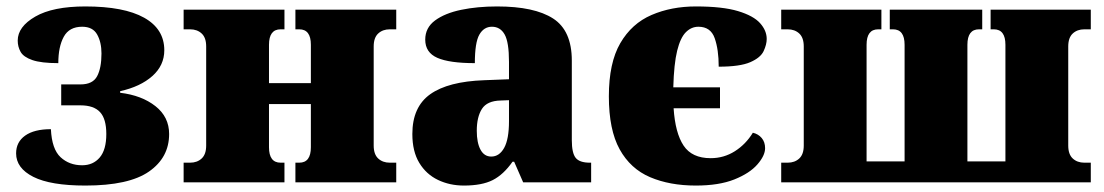

<svg xmlns="http://www.w3.org/2000/svg" viewBox="-20 -566 3426 596"><path d="M245 10Q137 10 83.5 -17Q30 -44 30 -90Q30 -125 58 -145Q86 -165 138 -165Q141 -103 168 -78Q195 -53 235 -53Q269 -53 289.5 -77Q310 -101 310 -150Q310 -197 290.5 -218Q271 -239 230 -239H170V-304H230Q268 -304 281.5 -329.5Q295 -355 295 -400Q295 -435 281.5 -459Q268 -483 235 -483Q195 -483 178 -452Q161 -421 161 -370Q108 -370 80.5 -379.5Q53 -389 44 -405Q35 -421 35 -440Q35 -483 89.5 -514.5Q144 -546 245 -546Q365 -546 427.5 -511Q490 -476 490 -410Q490 -363 453 -330Q416 -297 353 -283V-278Q420 -270 462.5 -236.5Q505 -203 505 -150Q505 -77 442.5 -33.5Q380 10 245 10Z M550 0V-61H570Q592 -61 606 -74Q620 -87 620 -114V-422Q620 -449 606 -462Q592 -475 570 -475H550V-536H863V-475H851Q815 -475 815 -427V-308H945V-427Q945 -475 909 -475H897V-536H1210V-475H1190Q1168 -475 1154 -462Q1140 -449 1140 -422V-114Q1140 -87 1154 -74Q1168 -61 1190 -61H1210V0H897V-61H909Q945 -61 945 -109V-243H815V-109Q815 -61 851 -61H863V0Z M1420 10Q1376 10 1339.5 -7.5Q1303 -25 1281.5 -60.5Q1260 -96 1260 -150Q1260 -234 1315.5 -273.5Q1371 -313 1483 -317L1560 -320V-374Q1560 -435 1546.5 -459Q1533 -483 1507 -483Q1482 -483 1468 -458.5Q1454 -434 1454 -370Q1375 -370 1337.5 -386.5Q1300 -403 1300 -443Q1300 -480 1330.5 -502.5Q1361 -525 1411.5 -535.5Q1462 -546 1523 -546Q1639 -546 1697 -508.5Q1755 -471 1755 -378V-131Q1755 -91 1767 -76Q1779 -61 1811 -61H1815V0H1604L1576 -64H1571Q1543 -24 1509.5 -7Q1476 10 1420 10ZM1505 -80Q1530 -80 1545 -107Q1560 -134 1560 -190V-255L1534 -254Q1492 -253 1476 -228Q1460 -203 1460 -160Q1460 -123 1471.5 -101.5Q1483 -80 1505 -80Z M2140 10Q2059 10 1998 -16Q1937 -42 1903.5 -102.5Q1870 -163 1870 -267Q1870 -371 1905.5 -432Q1941 -493 2002.5 -519.5Q2064 -546 2140 -546Q2223 -546 2271 -531.5Q2319 -517 2339.5 -494Q2360 -471 2360 -445Q2360 -428 2350.5 -407.5Q2341 -387 2309 -373Q2277 -359 2211 -359Q2211 -412 2198.5 -447.5Q2186 -483 2148 -483Q2126 -483 2109 -466Q2092 -449 2082 -408.5Q2072 -368 2070 -295H2215V-230H2071Q2076 -153 2102 -114Q2128 -75 2186 -75Q2227 -75 2261 -96.5Q2295 -118 2317 -154Q2334 -150 2344.5 -137.5Q2355 -125 2355 -106Q2355 -83 2331 -55.5Q2307 -28 2259.5 -9Q2212 10 2140 10Z M2405 0V-61H2425Q2447 -61 2461 -74Q2475 -87 2475 -114V-422Q2475 -449 2461 -462Q2447 -475 2425 -475H2405V-536H2716V-475H2706Q2670 -475 2670 -427V-65H2788V-427Q2788 -475 2752 -475H2742V-536H3029V-475H3019Q2983 -475 2983 -427V-65H3101V-427Q3101 -475 3065 -475H3055V-536H3366V-475H3346Q3324 -475 3310 -462Q3296 -449 3296 -422V-114Q3296 -87 3310 -74Q3324 -61 3346 -61H3366V0Z"/></svg>

Font: Noto Serif Black
Style: Regular
Weight: 900
Designer: Monotype Design Team
Foundry: Monotype Imaging Inc.
Version: Version 2.014; ttfautohint (v1.8.4.7-5d5b)